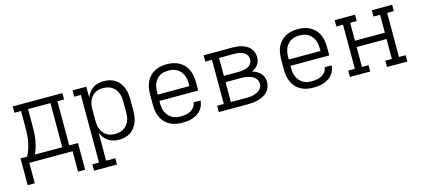

<svg xmlns="http://www.w3.org/2000/svg" viewBox="-59 -1006 3719 1698"><g transform="rotate(-15 1800.0 -156.5)"><path d="M37 187V-58H98Q114 -89 124.5 -121.5Q135 -154 141 -188Q147 -222 148.5 -256.5Q150 -291 150 -325V-462H89V-520H544V-462H483V-58H563V187H498V0H102V187ZM169 -58H419V-462H214V-325Q214 -291 213 -256.5Q212 -222 207 -188.5Q202 -155 192.5 -122Q183 -89 169 -58Z M637 215V157H698V-462H637V-520H763V-420Q772 -444 788 -465.5Q804 -487 825.5 -501.5Q847 -516 872.5 -522Q898 -528 924 -528Q951 -528 978 -521.5Q1005 -515 1027.5 -500Q1050 -485 1066.5 -463.5Q1083 -442 1093 -416.5Q1103 -391 1106.5 -364Q1110 -337 1110 -310V-210Q1110 -183 1106.5 -156Q1103 -129 1093 -103.5Q1083 -78 1066.5 -56.5Q1050 -35 1027.5 -20Q1005 -5 978 1.5Q951 8 924 8Q898 8 872.5 2Q847 -4 825.5 -18.5Q804 -33 788 -54.5Q772 -76 763 -100V157H847V215ZM901 -50Q921 -50 941.5 -54.5Q962 -59 979.5 -69.5Q997 -80 1010 -95.5Q1023 -111 1031 -130Q1039 -149 1042 -169.5Q1045 -190 1045 -210V-310Q1045 -330 1042 -350.5Q1039 -371 1031 -390Q1023 -409 1010 -424.5Q997 -440 979.5 -450.5Q962 -461 941.5 -465.5Q921 -470 901 -470Q881 -470 861 -465.5Q841 -461 824.5 -450Q808 -439 795.5 -423Q783 -407 775.5 -388.5Q768 -370 765.5 -350Q763 -330 763 -310V-210Q763 -190 765.5 -170Q768 -150 775.5 -131.5Q783 -113 795.5 -97Q808 -81 824.5 -70Q841 -59 861 -54.5Q881 -50 901 -50Z M1502 8Q1473 8 1444.5 2.5Q1416 -3 1390.5 -16Q1365 -29 1345 -50.5Q1325 -72 1312.5 -98Q1300 -124 1295 -152.5Q1290 -181 1290 -210V-310Q1290 -339 1295 -367.5Q1300 -396 1312 -422Q1324 -448 1344 -469Q1364 -490 1389 -503.5Q1414 -517 1442.5 -522.5Q1471 -528 1500 -528Q1529 -528 1557.5 -522.5Q1586 -517 1611 -503.5Q1636 -490 1656 -469Q1676 -448 1688 -422Q1700 -396 1705 -367.5Q1710 -339 1710 -310V-231H1355V-210Q1355 -189 1358 -168.5Q1361 -148 1369.5 -129.5Q1378 -111 1391.5 -95Q1405 -79 1423 -68.5Q1441 -58 1461 -54Q1481 -50 1502 -50Q1525 -50 1548.5 -54Q1572 -58 1592.5 -68.5Q1613 -79 1627.5 -98.5Q1642 -118 1643 -141H1708Q1706 -118 1697.5 -95.5Q1689 -73 1673.5 -55Q1658 -37 1637.5 -24.5Q1617 -12 1595 -4.5Q1573 3 1549.5 5.5Q1526 8 1502 8ZM1355 -289H1645V-310Q1645 -330 1642 -350.5Q1639 -371 1631 -390Q1623 -409 1609.5 -425Q1596 -441 1578.5 -451.5Q1561 -462 1540.5 -466Q1520 -470 1500 -470Q1480 -470 1459.5 -466Q1439 -462 1421.5 -451.5Q1404 -441 1390.5 -425Q1377 -409 1369 -390Q1361 -371 1358 -350.5Q1355 -330 1355 -310Z M1837 0V-58H1898V-462H1837V-520H2102Q2124 -520 2145.5 -517.5Q2167 -515 2188 -508.5Q2209 -502 2228.5 -491Q2248 -480 2262 -463Q2276 -446 2283 -425Q2290 -404 2290 -382Q2290 -364 2285 -346Q2280 -328 2269.5 -313.5Q2259 -299 2244 -288.5Q2229 -278 2212 -271Q2233 -265 2252.5 -254.5Q2272 -244 2287.5 -228Q2303 -212 2310.5 -191Q2318 -170 2318 -148Q2318 -123 2309.5 -99.5Q2301 -76 2284 -58.5Q2267 -41 2244.5 -29.5Q2222 -18 2198.5 -11.5Q2175 -5 2150.5 -2.5Q2126 0 2102 0ZM1963 -298H2102Q2115 -298 2129 -299.5Q2143 -301 2156.5 -304.5Q2170 -308 2182.5 -314Q2195 -320 2205 -330Q2215 -340 2220 -353Q2225 -366 2225 -380Q2225 -394 2220 -407.5Q2215 -421 2205 -430.5Q2195 -440 2182.5 -446Q2170 -452 2156.5 -456Q2143 -460 2129 -461Q2115 -462 2102 -462H1963ZM1963 -58H2102Q2118 -58 2134.5 -59Q2151 -60 2167 -64Q2183 -68 2198.5 -74.5Q2214 -81 2226.5 -91.5Q2239 -102 2246 -117Q2253 -132 2253 -149Q2253 -165 2246 -180.5Q2239 -196 2226.5 -206.5Q2214 -217 2198.5 -223.5Q2183 -230 2167 -234Q2151 -238 2134.5 -239Q2118 -240 2102 -240H1963Z M2702 8Q2673 8 2644.5 2.5Q2616 -3 2590.5 -16Q2565 -29 2545 -50.5Q2525 -72 2512.5 -98Q2500 -124 2495 -152.5Q2490 -181 2490 -210V-310Q2490 -339 2495 -367.5Q2500 -396 2512 -422Q2524 -448 2544 -469Q2564 -490 2589 -503.5Q2614 -517 2642.5 -522.5Q2671 -528 2700 -528Q2729 -528 2757.5 -522.5Q2786 -517 2811 -503.5Q2836 -490 2856 -469Q2876 -448 2888 -422Q2900 -396 2905 -367.5Q2910 -339 2910 -310V-231H2555V-210Q2555 -189 2558 -168.5Q2561 -148 2569.5 -129.5Q2578 -111 2591.5 -95Q2605 -79 2623 -68.5Q2641 -58 2661 -54Q2681 -50 2702 -50Q2725 -50 2748.5 -54Q2772 -58 2792.5 -68.5Q2813 -79 2827.5 -98.5Q2842 -118 2843 -141H2908Q2906 -118 2897.5 -95.5Q2889 -73 2873.5 -55Q2858 -37 2837.5 -24.5Q2817 -12 2795 -4.5Q2773 3 2749.5 5.5Q2726 8 2702 8ZM2555 -289H2845V-310Q2845 -330 2842 -350.5Q2839 -371 2831 -390Q2823 -409 2809.5 -425Q2796 -441 2778.5 -451.5Q2761 -462 2740.5 -466Q2720 -470 2700 -470Q2680 -470 2659.5 -466Q2639 -462 2621.5 -451.5Q2604 -441 2590.5 -425Q2577 -409 2569 -390Q2561 -371 2558 -350.5Q2555 -330 2555 -310Z M3037 0V-58H3098V-462H3037V-520H3223V-462H3163V-298H3437V-462H3377V-520H3563V-462H3502V-58H3563V0H3377V-58H3437V-240H3163V-58H3223V0Z"/></g></svg>

Font: Iosevka Etoile Light
Style: Regular
Weight: 300
Designer: Belleve Invis
Foundry: Belleve Invis
Version: Version 25.0.1; ttfautohint (v1.8.4)